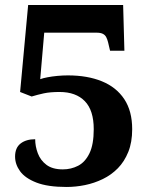

<svg xmlns="http://www.w3.org/2000/svg" viewBox="-20 -734 599 764"><path d="M245 10Q170 10 125 -7.5Q80 -25 60 -52.5Q40 -80 40 -111Q40 -146 62 -163Q84 -180 120 -180Q120 -152 130.5 -124Q141 -96 165 -78Q189 -60 230 -60Q263 -60 291 -74.5Q319 -89 336 -124Q353 -159 353 -220Q353 -295 317.5 -331.5Q282 -368 217 -368Q179 -368 154 -362.5Q129 -357 106 -350L60 -368L92 -714H470L475 -532H418L410 -566Q407 -578 402.5 -586.5Q398 -595 389 -599.5Q380 -604 364 -604H156L140 -419Q151 -423 169 -426.5Q187 -430 208.5 -432Q230 -434 250 -434Q328 -434 385.5 -410.5Q443 -387 474.5 -339.5Q506 -292 506 -220Q506 -168 490.5 -129.5Q475 -91 449 -64.5Q423 -38 389 -21.5Q355 -5 318 2.5Q281 10 245 10Z"/></svg>

Font: Noto Serif Gujarati
Style: Bold
Weight: 700
Version: Version 2.102